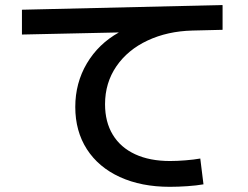

<svg xmlns="http://www.w3.org/2000/svg" viewBox="-20 -718 978 756"><path d="M276.4 -296.9Q276.4 -391.1 322 -468.3Q367.7 -545.4 448.2 -590.3L66.4 -582V-679.7L856.4 -698.2V-600.6L737.3 -597.7Q639.6 -595.2 561.3 -558.6Q482.9 -522 438.2 -456.8Q393.6 -391.6 393.6 -307.6Q393.6 -237.8 424.1 -187.5Q454.6 -137.2 512.2 -110.6Q569.8 -84 649.4 -84Q676.8 -84 710.4 -86.7Q744.1 -89.4 768.6 -93.8L781.2 7.8Q753.4 12.7 717.5 15.1Q681.6 17.6 648.4 17.6Q536.1 17.6 451.9 -21Q367.7 -59.6 322 -130.6Q276.4 -201.7 276.4 -296.9Z"/></svg>

Font: Pretendard SemiBold
Style: Regular
Weight: 600
Designer: Base glyphs from Inter by Rasmus Andersson; Hangeul glyphs from Noto Sans CJK(Source Han Sans) by Jang Soo-young and Kan
Foundry: Kil Hyung-jin
Version: Version 1.309